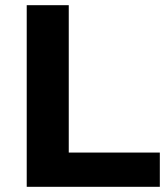

<svg xmlns="http://www.w3.org/2000/svg" viewBox="-20 -720 644 740"><path d="M83 -700H245V-132H596V0H83Z"/></svg>

Font: CMG Sans
Style: Bold
Weight: 700
Designer: Julieta Ulanovsky
Foundry: Julieta Ulanovsky
Version: Version 7.200